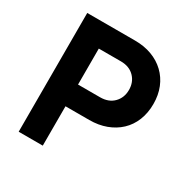

<svg xmlns="http://www.w3.org/2000/svg" viewBox="-160 -840 958 980"><g transform="rotate(30 319.5 -350.0)"><path d="M78 -700H360Q414 -700 458.5 -683.5Q503 -667 535.5 -636Q568 -605 585.5 -562Q603 -519 603 -466Q603 -413 585.5 -369.5Q568 -326 535.5 -295.5Q503 -265 458.5 -248.5Q414 -232 360 -232H220V0H78ZM350 -360Q400 -360 429.5 -390Q459 -420 459 -466Q459 -512 429.5 -542Q400 -572 350 -572H220V-360Z"/></g></svg>

Font: NT Somic Bold
Style: Regular
Weight: 700
Designer: Ravid Balaliev — lead type designer, mastering
Michael Voronin — secret advisor, marketing
Ivan Kovalenko — best boy
Foundry: NT Type
Version: Version 0.7